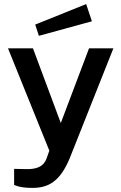

<svg xmlns="http://www.w3.org/2000/svg" viewBox="-20 -753 593 938"><path d="M401 -733 152 -633 170 -578 429 -649ZM138 165C214 165 273 136 321 19L534 -517H415L277 -152L141 -517H19L221 -17L208 20C200 40 185 77 101 73L49 72V150C49 150 72 165 138 165Z"/></svg>

Font: United Sans SemiBold
Style: Regular
Weight: 600
Designer: Pablo Impallari, Rodrigo Fuenzalida (Modified by Dan O. Williams)
Version: Version 1.000;PS 001.000;hotconv 1.0.88;makeotf.lib2.5.64775